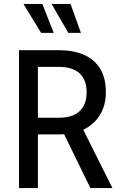

<svg xmlns="http://www.w3.org/2000/svg" viewBox="-20 -955 612 975"><path d="M76.5 0V-700H280Q352.5 -700 406 -676.8Q459.5 -653.5 488.5 -606.2Q517.5 -559 517.5 -486.5Q517.5 -420.5 488 -372Q458.5 -323.5 403 -295.5L551 0H439L305.5 -273.5Q302 -273.5 297 -273Q292 -272.5 287 -272.5H172.5V0ZM172.5 -357H275.5Q349.5 -357 384.8 -391Q420 -425 420 -486.5Q420 -548.5 384.8 -582Q349.5 -615.5 275.5 -615.5H172.5ZM391 -788H327L242 -935H338ZM253 -788H189L99 -935H195Z"/></svg>

Font: Cabin
Style: Regular
Weight: 400
Width: 4
Designer: Pablo Impallari
Foundry: Pablo Impallari. http://www.impallari.com Igino Marini. http://www.ikern.com
Version: Version 3.001